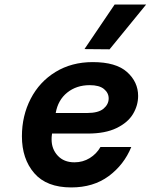

<svg xmlns="http://www.w3.org/2000/svg" viewBox="-20 -819 660 841"><path d="M76 -222Q76 -312 114.5 -386.5Q153 -461 223.5 -504Q294 -547 386 -547Q488 -547 536.5 -503.5Q585 -460 585 -399Q585 -357 562.5 -319.5Q540 -282 490.5 -258Q441 -234 365 -234H208L207 -226Q206 -220 206 -208Q206 -166 233 -137Q260 -108 306 -108Q343 -108 373 -126.5Q403 -145 420 -175H555Q523 -97 456 -47.5Q389 2 292 2Q184 2 130 -60.5Q76 -123 76 -222ZM361 -324Q411 -324 433.5 -343Q456 -362 456 -388Q456 -412 435.5 -429Q415 -446 373 -446Q315 -446 274.5 -413.5Q234 -381 224 -324ZM350 -604 482 -799H620L460 -603Z"/></svg>

Font: Be Vietnam
Style: Bold Italic
Weight: 700
Italic angle: -9.66701°
Designer: Gabriel Lam
Foundry: TypeRant
Version: Version 3.000